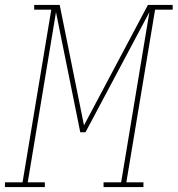

<svg xmlns="http://www.w3.org/2000/svg" viewBox="-54 -755 717 775"><path d="M-34 0V-19H37L153 -716H84V-735H187L285 -249L543 -735H643V-716H572L456 -19H525V0H364V-19H435L549 -706L291 -221H270L172 -706L58 -19H127V0Z"/></svg>

Font: Iosevka Slab Thin Extended
Style: Italic
Weight: 100
Width: 7
Italic angle: -9°
Monospace: yes
Designer: Belleve Invis
Foundry: Belleve Invis
Version: Version 11.1.0; ttfautohint (v1.8.3)